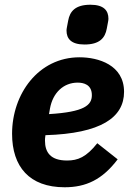

<svg xmlns="http://www.w3.org/2000/svg" viewBox="-20 -779 555 811"><path d="M337 -591C401 -591 424 -619 431 -658C436 -686 438 -692 438 -700C438 -734 419 -759 362 -759C298 -759 275 -731 268 -692C263 -664 261 -658 261 -650C261 -616 280 -591 337 -591ZM253 12C343 12 412 -20 477 -106L391 -174C344 -115 309 -101 263 -101C194 -101 170 -135 170 -185C170 -190 170 -196 172 -208C407 -215 504 -283 504 -391C504 -505 395 -537 316 -537C142 -537 31 -382 31 -214C31 -75 104 12 253 12ZM308 -430C333 -430 368 -422 368 -377C368 -335 337 -306 187 -297L191 -320C203 -388 249 -430 308 -430Z"/></svg>

Font: Braiins Sans
Style: Bold Italic
Weight: 700
Italic angle: -11.31°
Designer: Mike Abbink, Paul van der Laan, Pieter van Rosmalen, Jiri Chlebus, Lubos Buracinsky
Foundry: Bold Monday, Sudetype
Version: Version 1.000;hotconv 1.0.109;makeotfexe 2.5.65596